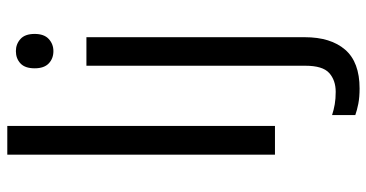

<svg xmlns="http://www.w3.org/2000/svg" viewBox="-268 -532 1040 545"><g transform="rotate(-90 252.5 -260.0)"><path d="M167 0H85.4V-759.8H167ZM330.6 -682.1Q330.6 -709.5 344.5 -722.4Q358.4 -735.4 379.4 -735.4Q399.4 -735.4 413.8 -722.4Q428.2 -709.5 428.2 -682.1Q428.2 -655.3 413.8 -642.1Q399.4 -628.9 379.4 -628.9Q358.4 -628.9 344.5 -642.1Q330.6 -655.3 330.6 -682.1ZM273.4 240.2Q248.5 240.2 230 236.6Q211.4 232.9 197.8 228V162.1Q212.9 167 228.5 169.7Q244.1 172.4 263.7 172.4Q296.9 172.4 317.4 153.8Q337.9 135.3 337.9 86.4V-535.2H418.9V84.5Q418.9 158.2 383.5 199.2Q348.1 240.2 273.4 240.2Z"/></g></svg>

Font: Open Sans
Style: Regular
Weight: 400
Designer: Monotype Design Team
Foundry: Monotype Imaging Inc.
Version: Version 3.000; ttfautohint (v1.8.4)